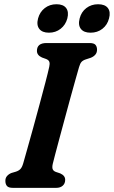

<svg xmlns="http://www.w3.org/2000/svg" viewBox="-20 -908 550 928"><path d="M235 -116Q231 -98 235 -89.5Q239 -81 250 -77L271 -70Q295.5 -59 295 -38.5Q295 -21 283.2 -10.5Q271.5 0 251.5 0H43Q21 0 13.5 -9.2Q6 -18.5 6 -33Q5.5 -47.5 14 -57.2Q22.5 -67 35.5 -72L56 -78Q70.5 -82.5 78.8 -91.2Q87 -100 92.5 -119.5Q99 -143 112 -188.5Q125 -234 140.5 -290.5Q156 -347 171.5 -404.5Q187 -462 199.5 -509.8Q212 -557.5 218 -585Q221.5 -600 218.5 -609Q215.5 -618 202.5 -623L183 -630Q158.5 -641 158.5 -662Q158.5 -700 205 -700H412.5Q434 -700 441.5 -691.2Q449 -682.5 449 -668Q449 -653 440.2 -643.2Q431.5 -633.5 418 -628.5L395 -621Q381 -616.5 374 -608.8Q367 -601 362 -583.5Q355 -559.5 343.8 -519.5Q332.5 -479.5 319.2 -431Q306 -382.5 292.5 -332.5Q279 -282.5 267 -238Q255 -193.5 246.5 -161Q238 -128.5 235 -116ZM216.5 -750Q184 -750 169.8 -768.5Q155.5 -787 164 -819Q172.5 -850.5 196.5 -869Q220.5 -887.5 253 -887.5Q286 -887.5 299.8 -869Q313.5 -850.5 305.5 -819Q297 -787.5 273 -768.8Q249 -750 216.5 -750ZM417.5 -750Q385 -750 370.8 -768.5Q356.5 -787 365 -819Q373 -850.5 397.2 -869Q421.5 -887.5 454 -887.5Q487.5 -887.5 501.5 -869Q515.5 -850.5 507 -819Q499 -787.5 475 -768.8Q451 -750 417.5 -750Z"/></svg>

Font: Fraunces 72pt SuperSoft SemiBold
Style: Italic
Weight: 600
Italic angle: -16°
Version: Version 1.000;[b76b70a41]